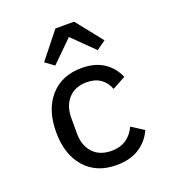

<svg xmlns="http://www.w3.org/2000/svg" viewBox="-140 -881 920 1004"><g transform="rotate(-20 320.0 -378.5)"><path d="M99 -258Q99 -382 163 -455Q227 -528 338 -528Q412 -528 460.5 -496Q509 -464 533 -408L459 -368Q445 -406 414.5 -427.5Q384 -449 338 -449Q273 -449 236 -408.5Q199 -368 199 -302V-214Q199 -148 236 -107.5Q273 -67 340 -67Q432 -67 473 -153L541 -109Q516 -53 465 -20.5Q414 12 339 12Q227 12 163 -61Q99 -134 99 -258ZM385 -769 501 -623 450 -587 332 -703 214 -587 165 -623 281 -769Z"/></g></svg>

Font: Writer
Style: Regular
Weight: 400
Monospace: yes
Designer: Mike Abbink, Paul van der Laan, Pieter van Rosmalen
Foundry: Bold Monday
Version: Version 2.001 2020